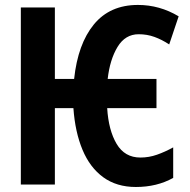

<svg xmlns="http://www.w3.org/2000/svg" viewBox="-20 -744 764 774"><path d="M527.8 9.8Q450.2 9.8 396.2 -29.5Q342.3 -68.8 312.5 -140.4Q282.7 -211.9 275.9 -308.1H201.2V0H64V-713.9H201.2V-425.8H278.8Q293.9 -566.9 358.4 -645.5Q422.9 -724.1 536.1 -724.1Q623.5 -724.1 700.2 -678.2L662.1 -564.9Q632.3 -584.5 602.5 -595.2Q572.8 -606 539.1 -606Q484.9 -606 453.9 -554.9Q422.9 -503.9 414.1 -425.8H610.8V-308.1H412.1Q417.5 -218.8 450.2 -163.8Q482.9 -108.9 545.9 -108.9Q580.6 -108.9 613 -120.4Q645.5 -131.8 678.2 -149.9V-26.9Q612.8 9.8 527.8 9.8Z"/></svg>

Font: Open Sans Condensed
Style: Bold
Weight: 700
Width: 3
Designer: Monotype Design Team
Foundry: Monotype Imaging Inc.
Version: Version 3.003; ttfautohint (v1.8.4)